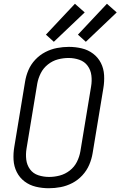

<svg xmlns="http://www.w3.org/2000/svg" viewBox="-20 -992 640 1020"><path d="M239 8Q271 8 302.5 2Q334 -4 364 -19.5Q394 -35 417.5 -60.5Q441 -86 454 -116.5Q467 -147 472 -178L529 -523Q535 -558 533 -593Q531 -628 516 -657.5Q501 -687 474.5 -707Q448 -727 414.5 -735Q381 -743 346 -743Q315 -743 283 -737Q251 -731 221 -715.5Q191 -700 167.5 -675Q144 -650 131 -619.5Q118 -589 113 -557L56 -212Q50 -177 52 -142.5Q54 -108 69 -78Q84 -48 110.5 -28Q137 -8 170.5 0Q204 8 239 8ZM241 -52Q211 -52 183.5 -61Q156 -70 139.5 -92.5Q123 -115 119.5 -144Q116 -173 121 -203L178 -548Q183 -576 196.5 -603Q210 -630 234.5 -649.5Q259 -669 287.5 -676.5Q316 -684 344 -684Q374 -684 401.5 -674.5Q429 -665 445.5 -642.5Q462 -620 465.5 -591Q469 -562 464 -533L407 -188Q402 -159 388.5 -132Q375 -105 350.5 -86Q326 -67 297.5 -59.5Q269 -52 241 -52ZM436 -770 600 -926 548 -972 394 -808ZM266 -770 430 -926 378 -972 224 -808Z"/></svg>

Font: Iosevka Sparkle Light Oblique
Style: Regular
Weight: 300
Italic angle: -9°
Designer: Belleve Invis
Foundry: Belleve Invis
Version: Version 4.5.0; ttfautohint (v1.8.3)